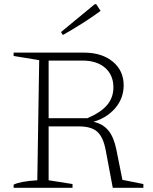

<svg xmlns="http://www.w3.org/2000/svg" viewBox="-20 -896 732 916"><path d="M564 -38 664 -18V0H518L484 -181Q472 -243 443.5 -268Q415 -293 356 -293H212V-36L326 -18V0H45V-15Q76 -31 158 -36L167 -609L45 -629V-645H380Q466 -645 518 -602Q570 -559 570 -489Q570 -428 530.5 -381Q491 -334 426 -315Q471 -305 497 -273.5Q523 -242 535 -183ZM373 -607H212V-332H397Q462 -360 491.5 -395.5Q521 -431 521 -479Q521 -538 481.5 -572.5Q442 -607 373 -607ZM280 -729 271 -743 432 -876H439L460 -844Q416 -812 371 -783.5Q326 -755 280 -729Z"/></svg>

Font: Piazzolla SC ExtraLight
Style: Regular
Weight: 200
Designer: Juan Pablo del Peral
Foundry: Huerta Tipografica
Version: Version 1.330